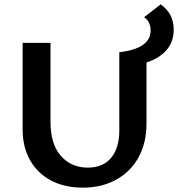

<svg xmlns="http://www.w3.org/2000/svg" viewBox="-20 -855 818 882"><path d="M653 -568V-287Q653 -199 616.5 -132.5Q580 -66 513.5 -29.5Q447 7 360 7Q277 7 215 -25.5Q153 -58 118.5 -118.5Q84 -179 84 -260V-658H212V-297Q212 -193 259.5 -139Q307 -85 383 -85Q453 -85 490.5 -130Q528 -175 528 -255V-615Q672 -632 672 -715Q672 -755 642 -776L718 -835Q778 -793 778 -719Q778 -663 745 -625Q712 -587 653 -568Z"/></svg>

Font: Ysabeau SC
Style: Bold
Weight: 700
Designer: Christian Thalmann (Catharsis Fonts)
Version: Version 0.003